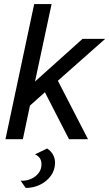

<svg xmlns="http://www.w3.org/2000/svg" viewBox="-20 -688 540 949"><path d="M7 0 149 -668H235L153 -285L388 -496H500L266 -289L415 0H321L202 -232L128 -166L93 0ZM107 241 82 205Q107 207 130.5 197.5Q154 188 169.5 169Q185 150 185 124Q185 89 153 75L213 46Q233 59 242.5 77.5Q252 96 252 116Q252 152 232 180Q212 208 179 224.5Q146 241 107 241Z"/></svg>

Font: Atkinson Hyperlegible
Style: Italic
Weight: 400
Italic angle: -12°
Designer: Elliott Scott, Megan Eiswerth, Linus Boman, Theodore Petrosky
Foundry: Braille Institute
Version: Version 1.006; ttfautohint (v1.8.3)